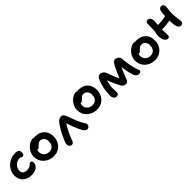

<svg xmlns="http://www.w3.org/2000/svg" viewBox="382 -2070 3650 3650"><g transform="rotate(-45 2207.5 -244.5)"><path d="M284.2 -44.9Q169.4 -44.9 104.7 -107.4Q40 -169.9 40 -273.9Q40 -354 84 -421.9Q127.9 -489.7 201.7 -528.3Q275.4 -566.9 360.8 -566.9Q403.8 -566.9 429.4 -546.6Q455.1 -526.4 455.1 -485.8Q455.1 -455.1 441.7 -435.1Q428.2 -415 405.8 -415Q393.6 -415 380.6 -426Q367.7 -437 349.1 -437Q274.4 -437 223.6 -387.5Q172.9 -337.9 172.9 -268.1Q172.9 -223.6 200.2 -198.7Q227.5 -173.8 285.2 -173.8Q314.9 -173.8 337.2 -180.4Q359.4 -187 371.3 -196.5Q383.3 -206.1 392.6 -215.3Q401.9 -224.6 412.1 -231.2Q422.4 -237.8 435.1 -237.8Q476.1 -237.8 476.1 -186Q476.1 -124.5 421.9 -84.7Q367.7 -44.9 284.2 -44.9Z M839.8 -1Q714.8 -1 634.3 -75.9Q553.7 -150.9 553.7 -267.1Q553.7 -317.4 575.7 -366Q597.7 -414.6 630.9 -448.5Q664.1 -482.4 703.6 -503.2Q743.2 -523.9 777.8 -523.9Q798.8 -523.9 811 -517.1Q825.7 -520 839.8 -520Q959.5 -520 1027.6 -453.1Q1095.7 -386.2 1095.7 -271Q1095.7 -195.3 1062.3 -133.3Q1028.8 -71.3 970 -36.1Q911.1 -1 839.8 -1ZM685.1 -265.1Q685.1 -199.7 726.1 -160.4Q767.1 -121.1 835 -121.1Q893.6 -121.1 929.2 -161.6Q964.8 -202.1 964.8 -268.1Q964.8 -327.1 934.3 -362.1Q903.8 -397 852.1 -397Q828.6 -397 812.7 -387Q796.9 -377 772.9 -353Q769 -349.1 760 -339.8Q751 -330.6 748 -327.9Q745.1 -325.2 738.5 -319.8Q731.9 -314.5 727.8 -313Q723.6 -311.5 717.3 -309.8Q710.9 -308.1 703.6 -308.1Q696.8 -308.1 693.8 -309.1Q685.1 -288.1 685.1 -265.1Z M1229 88.9Q1200.7 88.9 1180.2 66.4Q1159.7 43.9 1159.7 14.2Q1159.7 -4.9 1173.3 -42.7Q1187 -80.6 1201.9 -112.3Q1216.8 -144 1241.7 -194.8Q1267.6 -247.6 1300.8 -301Q1334 -354.5 1360.8 -387.2Q1402.3 -441.9 1461.9 -441.9Q1489.7 -441.9 1506.6 -426.5Q1523.4 -411.1 1539.6 -376Q1551.3 -349.1 1576.2 -279.5Q1601.1 -210 1614.7 -176.8Q1658.2 -75.7 1689.9 -34.2Q1702.1 -18.1 1707 -7.1Q1711.9 3.9 1711.9 18.1Q1711.9 46.9 1692.1 66.9Q1672.4 86.9 1645 86.9Q1590.8 86.9 1538.6 -23.9Q1519.5 -63 1489 -141.8Q1458.5 -220.7 1439.9 -278.8Q1402.3 -221.7 1360.4 -135.5Q1318.4 -49.3 1292 25.9Q1269 88.9 1229 88.9Z M2047.9 -46.9Q1922.9 -46.9 1842.3 -121.8Q1761.7 -196.8 1761.7 -313Q1761.7 -363.3 1783.7 -411.9Q1805.7 -460.4 1838.9 -494.4Q1872.1 -528.3 1911.6 -549.1Q1951.2 -569.8 1985.8 -569.8Q2006.8 -569.8 2019 -563Q2033.7 -565.9 2047.9 -565.9Q2167.5 -565.9 2235.6 -499Q2303.7 -432.1 2303.7 -316.9Q2303.7 -241.2 2270.3 -179.2Q2236.8 -117.2 2178 -82Q2119.1 -46.9 2047.9 -46.9ZM1893.1 -311Q1893.1 -245.6 1934.1 -206.3Q1975.1 -167 2043 -167Q2101.6 -167 2137.2 -207.5Q2172.9 -248 2172.9 -314Q2172.9 -373 2142.3 -408Q2111.8 -442.9 2060.1 -442.9Q2036.6 -442.9 2020.8 -432.9Q2004.9 -422.9 1981 -398.9Q1977.1 -395 1968 -385.7Q1959 -376.5 1956.1 -373.8Q1953.1 -371.1 1946.5 -365.7Q1939.9 -360.4 1935.8 -358.9Q1931.6 -357.4 1925.3 -355.7Q1918.9 -354 1911.6 -354Q1904.8 -354 1901.9 -355Q1893.1 -334 1893.1 -311Z M2483.9 41Q2445.8 41 2423.8 14.2Q2401.9 -12.7 2401.9 -62Q2401.9 -171.4 2420.9 -256.8Q2440.4 -345.7 2461.7 -397Q2482.9 -448.2 2505.6 -468.5Q2528.3 -488.8 2558.6 -488.8Q2591.3 -488.8 2621.3 -465.1Q2651.4 -441.4 2661.6 -409.2Q2677.7 -357.4 2705.3 -288.8Q2732.9 -220.2 2760.7 -168Q2809.6 -289.6 2862.8 -394Q2907.7 -484.9 2957.5 -484.9Q2987.8 -484.9 3018.6 -461.9Q3038.1 -447.3 3047.9 -429.4Q3057.6 -411.6 3059.6 -380.9Q3071.3 -234.9 3092.8 -151.9Q3101.6 -115.2 3113.5 -80.3Q3125.5 -45.4 3132.6 -26.9Q3139.6 -8.3 3139.6 -2.9Q3139.6 16.1 3123 28.1Q3106.4 40 3079.6 40Q3051.3 40 3027.6 18.3Q3003.9 -3.4 2991.7 -39.1Q2954.6 -154.8 2939.5 -294.9Q2877 -156.2 2836.9 -48.8Q2816.4 -1 2772.5 -1Q2752 -1 2736.1 -6.8Q2720.2 -12.7 2707 -25.6Q2693.8 -38.6 2684.3 -52.7Q2674.8 -66.9 2662.6 -89.8Q2645 -121.1 2615.2 -188.2Q2585.4 -255.4 2567.9 -310.1Q2534.7 -216.8 2534.7 -120.1Q2534.7 -93.3 2536.6 -57.1Q2538.6 -21 2538.6 -14.2Q2538.6 9.8 2523.7 25.4Q2508.8 41 2483.9 41Z M3491.7 68.8Q3366.7 68.8 3286.1 -5.9Q3205.6 -80.6 3205.6 -196.8Q3205.6 -247.1 3227.5 -295.7Q3249.5 -344.2 3282.7 -378.4Q3315.9 -412.6 3355.5 -433.3Q3395 -454.1 3429.7 -454.1Q3449.7 -454.1 3462.9 -446.8Q3480 -450.2 3491.7 -450.2Q3611.3 -450.2 3679.4 -383.3Q3747.6 -316.4 3747.6 -201.2Q3747.6 -125.5 3714.1 -63.5Q3680.7 -1.5 3621.8 33.7Q3563 68.8 3491.7 68.8ZM3336.9 -195.8Q3336.9 -129.9 3377.7 -90.8Q3418.5 -51.8 3486.8 -51.8Q3545.4 -51.8 3581.1 -92.3Q3616.7 -132.8 3616.7 -199.2Q3616.7 -257.8 3586.2 -292.5Q3555.7 -327.1 3503.9 -327.1Q3480.5 -327.1 3464.6 -317.1Q3448.7 -307.1 3424.8 -283.2Q3419.4 -278.3 3409.4 -268.1Q3399.4 -257.8 3395.8 -254.4Q3392.1 -251 3384.8 -245.8Q3377.4 -240.7 3370.8 -239.3Q3364.3 -237.8 3355.5 -237.8Q3348.6 -237.8 3345.7 -238.8Q3336.9 -217.8 3336.9 -195.8Z M3949.7 -46.9Q3904.3 -46.9 3877 -92.8Q3849.6 -138.7 3849.6 -214.8Q3849.6 -273.9 3867.7 -311Q3868.2 -335.9 3869.9 -404.5Q3871.6 -473.1 3871.6 -505.9Q3871.6 -577.1 3917.5 -577.1Q3958 -577.1 3979.2 -550.8Q4000.5 -524.4 4000.5 -476.1Q4000.5 -433.1 3995.6 -366.2Q4123.5 -368.2 4209.5 -391.1Q4212.9 -460 4222.7 -515.1Q4227.1 -542 4246.3 -560.1Q4265.6 -578.1 4291.5 -578.1Q4316.9 -578.1 4334.2 -557.6Q4351.6 -537.1 4351.6 -508.8Q4351.6 -488.8 4344.5 -429.2Q4337.4 -369.6 4337.4 -326.2Q4337.4 -265.1 4347.9 -192.9Q4358.4 -120.6 4358.4 -106Q4358.4 -80.6 4341.3 -63.7Q4324.2 -46.9 4297.4 -46.9Q4272.9 -46.9 4255.1 -63.7Q4237.3 -80.6 4226.8 -111.6Q4216.3 -142.6 4211.4 -181.4Q4206.5 -220.2 4206.5 -268.1V-272.9Q4119.6 -253.4 3990.7 -250Q3990.7 -220.7 3991.7 -170.4Q3992.7 -120.1 3992.7 -97.2Q3992.7 -75.2 3980.7 -61Q3968.8 -46.9 3949.7 -46.9Z"/></g></svg>

Font: Shantell Sans Bouncy
Style: Regular
Weight: 600
Designer: Stephen Nixon, Anya Danilova, Shantell Martin
Foundry: Arrow Type
Version: Version 1.006;[9816181b4]